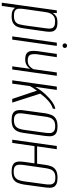

<svg xmlns="http://www.w3.org/2000/svg" viewBox="664 -1313 765 2133"><g transform="rotate(90 1046.5 -246.5)"><path d="M10 116 95 -495H126L123 -449Q136 -471 159 -486.5Q182 -502 230 -502Q283 -502 305.5 -483.5Q328 -465 331.5 -436Q335 -407 330 -374L295 -128Q291 -93 279.5 -62Q268 -31 240 -12Q212 7 159 7Q119 7 97 -4.5Q75 -16 67 -34L46 116ZM155 -19Q201 -19 222 -35.5Q243 -52 250 -78Q257 -104 261 -130L293 -364Q296 -384 297.5 -404Q299 -424 293.5 -440.5Q288 -457 271 -466.5Q254 -476 219 -476Q184 -476 164 -463.5Q144 -451 133 -431Q122 -411 117.5 -387Q113 -363 110 -341L79 -122Q76 -94 77 -70.5Q78 -47 95.5 -33Q113 -19 155 -19Z M384 0 454 -495H490L420 0ZM487 -559Q477 -559 469.5 -566.5Q462 -574 462 -584Q462 -595 469.5 -602Q477 -609 487 -609Q498 -609 505.5 -602Q513 -595 513 -584Q513 -574 505.5 -566.5Q498 -559 487 -559Z M717 0 745 -202Q733 -179 706 -161.5Q679 -144 640 -144Q592 -144 571 -162Q550 -180 546.5 -210Q543 -240 548 -279L579 -495H615L583 -277Q577 -226 589.5 -199Q602 -172 653 -172Q693 -172 716.5 -194Q740 -216 749 -237L785 -495H822L752 0Z M872 0 942 -495H979L945 -255Q982 -320 1028 -369Q1074 -418 1117 -447Q1160 -476 1190 -478L1187 -451Q1159 -443 1132.5 -425.5Q1106 -408 1083 -384Q1065 -368 1050 -349.5Q1035 -331 1020 -311L1120 0H1079L987 -274Q972 -254 957.5 -231.5Q943 -209 937 -198L909 0Z M1313 7Q1270 7 1246.5 -4Q1223 -15 1213 -34Q1203 -53 1202.5 -77.5Q1202 -102 1206 -129L1239 -371Q1245 -405 1257 -435Q1269 -465 1298.5 -484Q1328 -503 1385 -503Q1427 -503 1450.5 -492Q1474 -481 1484 -462Q1494 -443 1494 -420Q1494 -397 1491 -371L1457 -129Q1453 -93 1440 -61.5Q1427 -30 1398 -11.5Q1369 7 1313 7ZM1316 -19Q1358 -19 1379.5 -35.5Q1401 -52 1409.5 -77Q1418 -102 1422 -128L1455 -368Q1459 -395 1458 -419.5Q1457 -444 1440 -460.5Q1423 -477 1381 -477Q1339 -477 1317.5 -460.5Q1296 -444 1287.5 -419.5Q1279 -395 1276 -368L1242 -128Q1238 -102 1239 -77Q1240 -52 1257 -35.5Q1274 -19 1316 -19Z M1884 7Q1842 7 1818 -4Q1794 -15 1784.5 -33.5Q1775 -52 1774.5 -76.5Q1774 -101 1778 -129L1812 -372Q1817 -406 1828.5 -435.5Q1840 -465 1869.5 -484Q1899 -503 1956 -503Q1998 -503 2022 -492Q2046 -481 2056 -462.5Q2066 -444 2066 -420.5Q2066 -397 2063 -372L2030 -129Q2024 -92 2011.5 -61Q1999 -30 1970 -11.5Q1941 7 1884 7ZM1532 0 1602 -495H1638L1606 -276H1805L1802 -247H1603L1568 0ZM1887 -16Q1929 -16 1950.5 -32Q1972 -48 1981 -74Q1990 -100 1994 -127L2027 -370Q2031 -397 2029.5 -422Q2028 -447 2012 -463Q1996 -479 1953 -479Q1911 -479 1890 -463Q1869 -447 1860.5 -422Q1852 -397 1848 -370L1813 -127Q1809 -100 1810 -74Q1811 -48 1828 -32Q1845 -16 1887 -16Z"/></g></svg>

Font: Alumni Sans ExtraLight
Style: Italic
Weight: 250
Italic angle: -8°
Version: Version 1.016